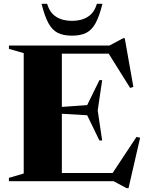

<svg xmlns="http://www.w3.org/2000/svg" viewBox="-20 -955 772 1012"><path d="M27 0V-17.5L105 -40.5V-675L27 -697.5V-715H557L629 -753.5H637.5L683 -497L666 -491.5L553 -672H306V-391.5L439.5 -401L504 -532.5H518.5L495 -373L518.5 -214.5H504L439.5 -347.5L306 -355.5V-43H573.5L699.5 -233.5L718.5 -229L657.5 36.5H646.5L579 0ZM359.5 -845Q409 -845 443 -866.5Q477 -888 490.5 -935H520Q504 -870.5 484.2 -833.8Q464.5 -797 434.8 -782Q405 -767 359.5 -767Q314 -767 284.2 -782Q254.5 -797 234.8 -833.8Q215 -870.5 199 -935H228.5Q242 -888 276 -866.5Q310 -845 359.5 -845Z"/></svg>

Font: Newsreader Display
Style: Bold
Weight: 700
Designer: Hugues Gentile
Foundry: Production Type
Version: Version 1.001